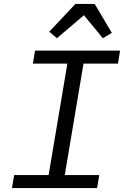

<svg xmlns="http://www.w3.org/2000/svg" viewBox="-20 -955 640 975"><path d="M473 0 484 -66.1H308.9L404.1 -632.1H578.8L589.8 -698.2H158L147 -632.1H322.1L226.9 -66.1H51.8L40.8 0ZM230.1 -794 269.2 -761 406.2 -877.8 502.1 -761 547.9 -788 460.9 -935H362.9Z"/></svg>

Font: Margiela Mono Italic Italic
Style: Regular
Weight: 400
Designer: Mike Abbink, Paul van der Laan, Pieter van Rosmalen
Foundry: Bold Monday
Version: Version 2.003 2021